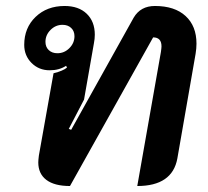

<svg xmlns="http://www.w3.org/2000/svg" viewBox="-20 -613 696 642"><path d="M108 -70Q108 -77 110 -93L159 -368Q191 -376 204 -387L201 -393Q178 -378 146 -378Q110 -378 85.5 -402.5Q61 -427 61 -463Q61 -520 99 -556.5Q137 -593 196 -593Q243 -593 270 -567Q297 -541 297 -497Q297 -483 294 -468L261 -280L210 -182L218 -179L427 -554Q450 -593 498 -593Q564 -593 600.5 -559.5Q637 -526 637 -467Q637 -451 634 -433L573 -83Q556 9 439 9L518 -439Q520 -453 520 -458Q520 -488 492 -488L214 9Q162 9 135 -11.5Q108 -32 108 -70ZM229 -492Q229 -509 218 -519.5Q207 -530 189 -530Q166 -530 149 -513Q132 -496 132 -473Q132 -456 143 -445.5Q154 -435 172 -435Q195 -435 212 -452Q229 -469 229 -492Z"/></svg>

Font: K2D
Style: Bold Italic
Weight: 700
Italic angle: -10°
Designer: Katatrad Aksorn Co.,Ltd.
Foundry: Cadson Demak Co.,Ltd.
Version: Version 1.000; ttfautohint (v1.6)